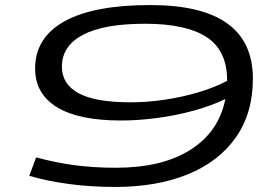

<svg xmlns="http://www.w3.org/2000/svg" viewBox="-20 -730 1079 760"><path d="M575 -710Q981 -710 981 -419Q981 -282 913.5 -186Q846 -90 723.5 -40Q601 10 435 10Q341 10 254 -1.5Q167 -13 96 -34L123 -107Q201 -86 276 -76Q351 -66 439 -66Q620 -66 732 -136Q846 -207 872 -338Q816 -311 746.5 -292Q677 -273 602.5 -263Q528 -253 459 -253Q291 -253 205 -306Q119 -359 119 -459Q119 -581 235 -645.5Q351 -710 575 -710ZM225 -466Q225 -397 291 -361Q357 -325 498 -325Q564 -325 633.5 -335.5Q703 -346 766.5 -365Q830 -384 879 -410V-412Q879 -530 798 -583Q717 -636 554 -636Q391 -636 308 -592Q225 -548 225 -466Z"/></svg>

Font: Georama ExtraExtended
Style: Italic
Weight: 400
Width: 8
Italic angle: -9°
Designer: Jean-Baptiste Levee
Foundry: Production Type
Version: Version 1.000